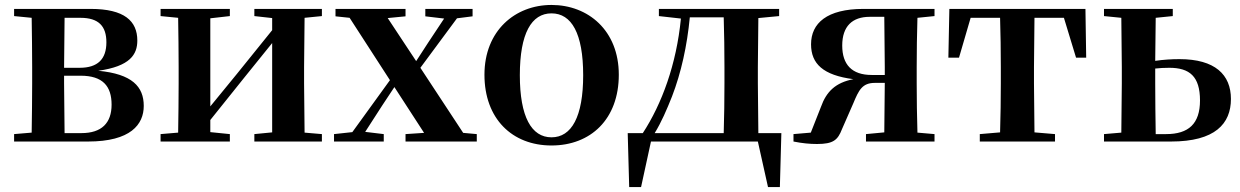

<svg xmlns="http://www.w3.org/2000/svg" viewBox="-20 -572 5011 776"><path d="M106 0H336C508 0 561 -69 561 -144C561 -222 514 -273 377 -286C506 -304 535 -352 535 -408C535 -487 483 -536 346 -536H37V-507L108 -500C109 -442 110 -357 110 -301V-235C110 -179 109 -94 108 -36L37 -30V0ZM241 -500H305C379 -500 410 -466 410 -401C410 -333 375 -298 302 -298H239ZM239 -266H306C395 -266 431 -224 431 -149C431 -75 391 -34 309 -34H241L239 -235Z M1008 -507 1080 -499V-450L938 -274L830 -142V-498L909 -507V-536H629V-507L700 -500C701 -442 702 -357 702 -301V-235C702 -179 701 -94 700 -36L629 -30V0H909V-30L830 -38V-87L967 -258L1080 -398V-37L1008 -30V0H1281V-30L1211 -36L1209 -235V-301L1211 -500L1281 -507V-536H1008Z M1699 -506 1775 -497 1710 -399 1662 -325 1547 -499 1619 -506V-536H1336V-506L1393 -500L1556 -248L1404 -38L1330 -30V0H1531V-30L1456 -39L1525 -146L1574 -220L1694 -35L1619 -30V0H1907V-30L1852 -35L1679 -298L1827 -498L1890 -506V-536H1699Z M2209 16C2367 16 2481 -90 2481 -270C2481 -449 2357 -552 2209 -552C2062 -552 1938 -448 1938 -270C1938 -92 2050 16 2209 16ZM2209 -17C2128 -17 2081 -100 2081 -268C2081 -437 2128 -518 2209 -518C2290 -518 2337 -437 2337 -268C2337 -100 2290 -17 2209 -17Z M2643 -507 2732 -497C2714 -312 2655 -152 2578 -34H2517L2523 184H2571L2611 0H3043L3084 184H3132L3138 -34H3045L3043 -235V-301L3045 -499L3129 -507V-536H2643ZM2905 -34H2626C2653 -78 2675 -129 2696 -182C2733 -278 2757 -387 2768 -502H2905C2907 -445 2908 -357 2908 -301V-235C2908 -178 2907 -91 2905 -34Z M3480 0H3757V-30L3688 -36C3686 -94 3685 -179 3685 -235V-301C3685 -357 3686 -443 3688 -500L3757 -507V-536H3470C3322 -536 3258 -478 3258 -393C3258 -314 3307 -268 3429 -252C3357 -238 3320 -202 3298 -140L3257 -36L3187 -30V0C3222 7 3252 10 3282 10C3348 10 3366 -6 3383 -50L3429 -155C3451 -208 3465 -237 3516 -237H3556L3554 -37L3480 -30ZM3556 -269H3503C3423 -269 3384 -311 3384 -388C3384 -466 3425 -504 3495 -504H3554L3556 -301Z M4021 0H4244V-30L4161 -37L4159 -235V-301L4161 -500H4280L4329 -339H4370L4367 -536H3817L3813 -339H3856L3903 -500H4022C4024 -443 4025 -357 4025 -301V-235C4025 -179 4024 -95 4022 -37L3940 -30V0Z M4442 0H4713C4891 0 4955 -72 4955 -172C4955 -270 4891 -333 4747 -333C4716 -333 4682 -331 4649 -326L4651 -500L4720 -507V-536H4442V-507L4512 -500L4514 -301V-235L4512 -36L4442 -30ZM4649 -295C4667 -297 4686 -298 4706 -298C4788 -298 4830 -263 4830 -166C4830 -72 4784 -30 4693 -30H4651C4650 -87 4649 -177 4649 -235Z"/></svg>

Font: Source Han Serif CN
Style: Bold
Weight: 700
Designer: Ryoko NISHIZUKA 西塚涼子 (kana & ideographs); Frank Grießhammer (Latin, Greek & Cyrillic); Wenlong ZHANG 张文龙 (bopomofo); San
Foundry: Adobe
Version: Version 2.003;hotconv 1.1.1;makeotfexe 2.6.0